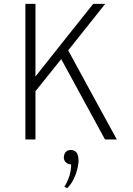

<svg xmlns="http://www.w3.org/2000/svg" viewBox="-20 -720 686 991"><path d="M522 0Q465 -105 409 -207.5Q353 -310 296 -415Q263 -373 229.5 -332Q196 -291 163 -249V0H111V-700H163V-325Q238 -420 312 -513Q386 -606 461 -700H523Q475 -640 427.5 -580Q380 -520 332 -460Q395 -344 457.5 -229.5Q520 -115 583 0ZM312 244Q324 227 334.5 198.5Q345 170 347 140Q347 128 347 128Q333 128 323 120.5Q313 113 311 102Q309 99 309.5 95Q310 91 310 87Q312 71 321.5 62.5Q331 54 346 54Q360 54 371.5 63.5Q383 73 385 101Q386 106 385.5 109.5Q385 113 385 118Q381 157 365.5 193Q350 229 327 251Q323 249 319.5 247.5Q316 246 312 244Z"/></svg>

Font: Transpass ExtraLight
Style: Regular
Weight: 200
Designer: Delve Withrington
Foundry: Delve Fonts
Version: Version 1.001;December 18, 2019;FontCreator 12.0.0.2547 64-b